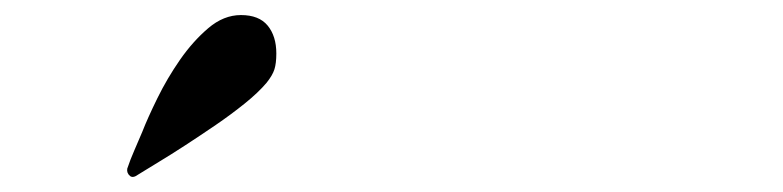

<svg xmlns="http://www.w3.org/2000/svg" viewBox="-20 -881 1040 255"><path d="M153 -647Q148 -651 149 -657Q153 -669 158.5 -681.5Q164 -694 169 -706Q176 -724 189 -750.5Q202 -777 219 -801.5Q236 -826 256.5 -843.5Q277 -861 300 -861Q324 -861 335.5 -847Q347 -833 347 -810Q347 -797 344.5 -789Q342 -781 334 -771Q323 -758 305 -743.5Q287 -729 266.5 -715Q246 -701 226 -688Q206 -675 191 -666Q183 -661 175.5 -656.5Q168 -652 160 -647Q156 -645 153 -647Z"/></svg>

Font: SoukouMincho
Style: Regular
Weight: 400
Designer: Dr. Ken Lunde (project architect, glyph set definition & overall production); Masataka HATTORI  (production & ideograph 
Foundry: Adobe Systems Incorporated
Version: Version 1.00